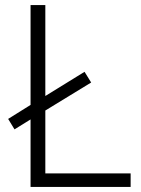

<svg xmlns="http://www.w3.org/2000/svg" viewBox="-20 -785 555 754"><path d="M100 -51H493V-104H158V-351L338 -461L312 -503L158 -408V-765H100V-373L12 -318L37 -277L100 -316Z"/></svg>

Font: Noto Sans Tamil UI Light
Style: Regular
Weight: 300
Designer: Jelle Bosma - Monotype Design Team
Foundry: Monotype Imaging Inc.
Version: Version 2.004